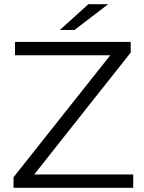

<svg xmlns="http://www.w3.org/2000/svg" viewBox="-20 -901 691 921"><path d="M499 -881H404L267 -757H337ZM144 -64 607 -649V-700H52V-636H509L45 -51V0H619V-64Z"/></svg>

Font: Montserrat Lite
Style: Regular
Weight: 400
Designer: Julieta Ulanovsky
Foundry: Julieta Ulanovsky
Version: Version 7.200;PS 007.200;hotconv 1.0.88;makeotf.lib2.5.64775